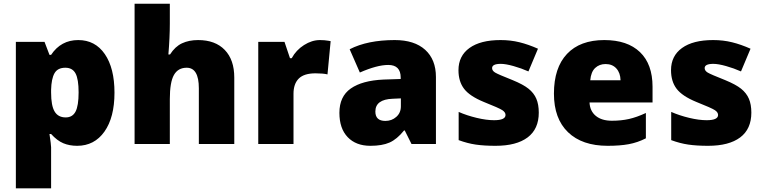

<svg xmlns="http://www.w3.org/2000/svg" viewBox="-20 -780 4130 1040"><path d="M397.9 9.8Q356 9.8 322.8 -4.2Q289.6 -18.1 256.8 -54.2H248Q256.8 3.9 256.8 18.1V240.2H65.9V-553.2H221.2L248 -482.9H256.8Q310.1 -563 403.8 -563Q495.6 -563 547.9 -486.8Q600.1 -410.6 600.1 -277.8Q600.1 -144 545.7 -67.1Q491.2 9.8 397.9 9.8ZM334 -413.1Q292 -413.1 275.1 -383.1Q258.3 -353 256.8 -293.9V-278.8Q256.8 -207.5 275.9 -175.8Q294.9 -144 335.9 -144Q372.6 -144 389.2 -175.5Q405.8 -207 405.8 -279.8Q405.8 -351.1 389.2 -382.1Q372.6 -413.1 334 -413.1Z M1057.1 0V-301.8Q1057.1 -413.1 991.2 -413.1Q944.3 -413.1 922.1 -373.8Q899.9 -334.5 899.9 -243.2V0H709V-759.8H899.9V-651.9Q899.9 -578.6 892.1 -484.9H900.9Q928.2 -527.8 965.8 -545.4Q1003.4 -563 1053.2 -563Q1146 -563 1197.5 -509.5Q1249 -456.1 1249 -359.9V0Z M1712.9 -563Q1737.8 -563 1760.3 -559.1L1771 -557.1L1753.9 -377Q1730.5 -382.8 1689 -382.8Q1626.5 -382.8 1598.1 -354.2Q1569.8 -325.7 1569.8 -272V0H1378.9V-553.2H1521L1550.8 -464.8H1560.1Q1584 -508.8 1626.7 -535.9Q1669.4 -563 1712.9 -563Z M2209 0 2172.4 -73.2H2168.5Q2129.9 -25.4 2089.8 -7.8Q2049.8 9.8 1986.3 9.8Q1908.2 9.8 1863.3 -37.1Q1818.4 -84 1818.4 -168.9Q1818.4 -257.3 1879.9 -300.5Q1941.4 -343.8 2058.1 -349.1L2150.4 -352.1V-359.9Q2150.4 -428.2 2083 -428.2Q2022.5 -428.2 1929.2 -387.2L1874 -513.2Q1970.7 -563 2118.2 -563Q2224.6 -563 2283 -510.3Q2341.3 -457.5 2341.3 -362.8V0ZM2067.4 -125Q2102.1 -125 2126.7 -147Q2151.4 -168.9 2151.4 -204.1V-247.1L2107.4 -245.1Q2013.2 -241.7 2013.2 -175.8Q2013.2 -125 2067.4 -125Z M2898.4 -169.9Q2898.4 -81.1 2837.9 -35.6Q2777.3 9.8 2664.1 9.8Q2602.5 9.8 2557.1 3.2Q2511.7 -3.4 2464.4 -21V-173.8Q2508.8 -154.3 2561.8 -141.6Q2614.7 -128.9 2656.2 -128.9Q2718.3 -128.9 2718.3 -157.2Q2718.3 -171.9 2700.9 -183.3Q2683.6 -194.8 2600.1 -228Q2523.9 -259.3 2493.7 -299.1Q2463.4 -338.9 2463.4 -399.9Q2463.4 -477.1 2522.9 -520Q2582.5 -563 2691.4 -563Q2746.1 -563 2794.2 -551Q2842.3 -539.1 2894 -516.1L2842.3 -393.1Q2804.2 -410.2 2761.7 -422.1Q2719.2 -434.1 2692.4 -434.1Q2645.5 -434.1 2645.5 -411.1Q2645.5 -397 2661.9 -387Q2678.2 -377 2756.3 -346.2Q2814.5 -322.3 2843 -299.3Q2871.6 -276.4 2885 -245.4Q2898.4 -214.4 2898.4 -169.9Z M3271.5 9.8Q3133.3 9.8 3056.9 -63.7Q2980.5 -137.2 2980.5 -272.9Q2980.5 -413.1 3051.3 -488Q3122.1 -563 3253.4 -563Q3378.4 -563 3446.5 -497.8Q3514.6 -432.6 3514.6 -310.1V-225.1H3173.3Q3175.3 -178.7 3207.3 -152.3Q3239.3 -126 3294.4 -126Q3344.7 -126 3387 -135.5Q3429.2 -145 3478.5 -168V-30.8Q3433.6 -7.8 3385.7 1Q3337.9 9.8 3271.5 9.8ZM3260.3 -433.1Q3226.6 -433.1 3203.9 -411.9Q3181.2 -390.6 3177.2 -345.2H3341.3Q3340.3 -385.3 3318.6 -409.2Q3296.9 -433.1 3260.3 -433.1Z M4049.8 -169.9Q4049.8 -81.1 3989.3 -35.6Q3928.7 9.8 3815.4 9.8Q3753.9 9.8 3708.5 3.2Q3663.1 -3.4 3615.7 -21V-173.8Q3660.2 -154.3 3713.1 -141.6Q3766.1 -128.9 3807.6 -128.9Q3869.6 -128.9 3869.6 -157.2Q3869.6 -171.9 3852.3 -183.3Q3835 -194.8 3751.5 -228Q3675.3 -259.3 3645 -299.1Q3614.7 -338.9 3614.7 -399.9Q3614.7 -477.1 3674.3 -520Q3733.9 -563 3842.8 -563Q3897.5 -563 3945.6 -551Q3993.7 -539.1 4045.4 -516.1L3993.7 -393.1Q3955.6 -410.2 3913.1 -422.1Q3870.6 -434.1 3843.8 -434.1Q3796.9 -434.1 3796.9 -411.1Q3796.9 -397 3813.2 -387Q3829.6 -377 3907.7 -346.2Q3965.8 -322.3 3994.4 -299.3Q4022.9 -276.4 4036.4 -245.4Q4049.8 -214.4 4049.8 -169.9Z"/></svg>

Font: OpenSans-ExtraBold
Style: Regular
Weight: 800
Foundry: Ascender Corporation
Version: Version 1.10